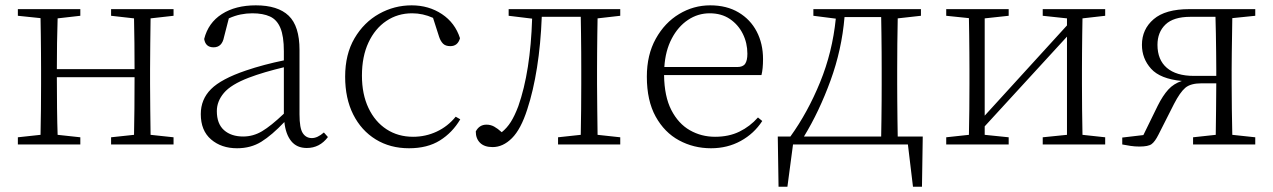

<svg xmlns="http://www.w3.org/2000/svg" viewBox="-20 -541 4767 719"><path d="M629.9 -481.9 543.9 -472.2Q543.5 -430.7 542.7 -376.5Q542 -322.3 542 -282.2V-226.1Q542 -185.5 542.7 -131.3Q543.5 -77.1 543.9 -36.1L629.9 -26.9V0H396V-26.9L481.9 -36.1Q482.9 -77.1 483.4 -135.7Q483.9 -194.3 483.9 -252H192.9Q192.9 -194.3 193.6 -135.7Q194.3 -77.1 195.8 -36.1L280.8 -26.9V0H46.9V-26.9L131.8 -36.1Q132.8 -77.1 133.3 -131.3Q133.8 -185.5 133.8 -226.1V-282.2Q133.8 -309.1 133.5 -343Q133.3 -377 132.8 -411.1Q132.3 -445.3 131.8 -473.1L46.9 -481.9V-506.8H280.8V-481.9L195.8 -472.2Q194.3 -432.1 193.6 -379.2Q192.9 -326.2 192.9 -282.2H483.9Q483.9 -326.2 483.4 -379.2Q482.9 -432.1 481.9 -472.2L396 -481.9V-506.8H629.9Z M1043 -115.2V-289.1Q1008.3 -280.8 973.9 -270.8Q939.5 -260.7 911.6 -250Q845.2 -224.6 818.6 -193.1Q792 -161.6 792 -125Q792 -77.6 818.8 -53.7Q845.7 -29.8 890.6 -29.8Q928.2 -29.8 961.4 -49.6Q994.6 -69.3 1043 -115.2ZM1192.9 -44.9 1208 -27.8Q1177.2 13.2 1128.9 13.2Q1091.3 13.2 1070.6 -12.5Q1049.8 -38.1 1044.9 -84Q998 -34.7 958.7 -10.3Q919.4 14.2 867.7 14.2Q809.1 14.2 770.5 -18.8Q731.9 -51.8 731.9 -113.8Q731.9 -168.9 770.3 -207.3Q808.6 -245.6 900.9 -276.9Q933.6 -288.1 970.5 -297.9Q1007.3 -307.6 1043 -314.9V-349.1Q1043 -405.3 1030 -436.3Q1017.1 -467.3 991 -479.2Q964.8 -491.2 924.8 -491.2Q902.8 -491.2 881.1 -486.8Q859.4 -482.4 836.9 -472.2L818.8 -401.9Q811.5 -363.8 779.8 -363.8Q749.5 -363.8 744.6 -395Q759.8 -455.6 810.8 -488.3Q861.8 -521 938 -521Q1020.5 -521 1061 -482.2Q1101.6 -443.4 1101.6 -354V-112.8Q1101.6 -61 1113.8 -42.5Q1126 -23.9 1147.9 -23.9Q1168.9 -23.9 1192.9 -44.9Z M1686.5 -104 1703.6 -94.2Q1674.3 -44.4 1627.4 -15.1Q1580.6 14.2 1511.7 14.2Q1440.9 14.2 1387 -19Q1333 -52.2 1302.7 -112.3Q1272.5 -172.4 1272.5 -253.9Q1272.5 -337.9 1307.6 -397.7Q1342.8 -457.5 1399.7 -489.3Q1456.5 -521 1521.5 -521Q1585.4 -521 1634.8 -488.3Q1684.1 -455.6 1702.6 -397.9Q1694.3 -368.2 1666.5 -368.2Q1648.4 -368.2 1639.2 -377.4Q1629.9 -386.7 1624.5 -402.8L1601.6 -474.1Q1563.5 -491.2 1523.4 -491.2Q1469.2 -491.2 1426.8 -462.6Q1384.3 -434.1 1359.9 -381.8Q1335.4 -329.6 1335.4 -257.8Q1335.4 -188 1359.9 -136.5Q1384.3 -85 1427.5 -56.9Q1470.7 -28.8 1526.9 -28.8Q1573.7 -28.8 1615.2 -48.1Q1656.7 -67.4 1686.5 -104Z M2302.7 -481.9 2217.8 -472.2Q2217.3 -444.8 2216.8 -410.9Q2216.3 -377 2216.1 -343Q2215.8 -309.1 2215.8 -282.2V-226.1Q2215.8 -185.5 2216.6 -131.3Q2217.3 -77.1 2217.8 -36.1L2302.7 -26.9V0H2069.8V-26.9L2154.8 -36.1Q2155.8 -77.1 2156.2 -131.3Q2156.7 -185.5 2156.7 -226.1V-282.2Q2156.7 -310.1 2156.5 -345.2Q2156.2 -380.4 2155.8 -415.5Q2155.3 -450.7 2154.8 -478H2008.8Q2004.9 -376 1991 -288.1Q1977.1 -200.2 1954.6 -131.8Q1930.7 -57.1 1897.2 -23.7Q1863.8 9.8 1824.7 9.8Q1793.9 9.8 1777.8 -6.1Q1761.7 -22 1761.7 -48.8Q1774.9 -74.2 1801.8 -74.2Q1817.4 -74.2 1830.6 -66.9Q1843.8 -59.6 1858.9 -45.9Q1878.4 -61.5 1892.8 -84.2Q1907.2 -106.9 1920.9 -143.1Q1943.8 -208 1956.8 -291Q1969.7 -374 1972.7 -471.2L1884.8 -481.9V-506.8H2302.7Z M2467.8 -290H2740.7Q2762.2 -290 2770.5 -302.2Q2778.8 -314.5 2778.8 -339.8Q2778.8 -379.9 2761.7 -414.3Q2744.6 -448.7 2713.1 -470Q2681.6 -491.2 2637.7 -491.2Q2593.3 -491.2 2556.2 -466.3Q2519 -441.4 2495.4 -396.2Q2471.7 -351.1 2467.8 -290ZM2831.5 -259.8H2466.8Q2467.8 -179.7 2494.1 -128.7Q2520.5 -77.6 2563.5 -53.2Q2606.4 -28.8 2657.7 -28.8Q2709.5 -28.8 2749 -48.1Q2788.6 -67.4 2818.4 -101.1L2834.5 -87.9Q2803.7 -40.5 2753.9 -13.2Q2704.1 14.2 2642.6 14.2Q2577.6 14.2 2522.9 -15.4Q2468.3 -44.9 2435.3 -104.5Q2402.3 -164.1 2402.3 -253.9Q2402.3 -335.9 2435.8 -396Q2469.2 -456.1 2523.2 -488.5Q2577.1 -521 2639.6 -521Q2701.2 -521 2745.6 -494.6Q2790 -468.3 2813.7 -422.9Q2837.4 -377.4 2837.4 -319.8Q2837.4 -282.7 2831.5 -259.8Z M2990.7 -29.8H3279.8Q3280.3 -57.6 3280.8 -92.5Q3281.2 -127.4 3281.5 -162.8Q3281.7 -198.2 3281.7 -226.1V-282.2Q3281.7 -309.6 3281.5 -344.5Q3281.2 -379.4 3280.8 -414.6Q3280.3 -449.7 3279.8 -477.1H3142.6Q3132.3 -355 3090.1 -239.3Q3047.9 -123.5 2990.7 -29.8ZM3341.8 -29.8H3435.5L3432.6 158.2H3398.9L3379.9 0H2949.7L2928.7 158.2H2895.5L2892.6 -29.8H2939.9Q3004.9 -120.1 3051 -232.9Q3097.2 -345.7 3109.9 -471.2L3025.9 -481.9V-506.8H3428.7V-481.9L3341.8 -472.2Q3340.8 -430.7 3340.3 -376.5Q3339.8 -322.3 3339.8 -282.2V-226.1Q3339.8 -198.2 3340.1 -162.8Q3340.3 -127.4 3340.8 -92.5Q3341.3 -57.6 3341.8 -29.8Z M4118.7 -481.9 4033.7 -472.2Q4033.2 -444.8 4032.7 -410.9Q4032.2 -377 4032 -343Q4031.7 -309.1 4031.7 -282.2V-226.1Q4031.7 -185.5 4032.2 -131.3Q4032.7 -77.1 4033.7 -36.1L4118.7 -26.9V0H3884.8V-26.9L3975.6 -36.1V-403.8L3667.5 -67.9V-36.1L3757.3 -26.9V0H3523.4V-26.9L3608.4 -36.1Q3609.4 -77.1 3609.9 -131.3Q3610.4 -185.5 3610.4 -226.1V-282.2Q3610.4 -309.1 3610.1 -343Q3609.9 -377 3609.4 -411.1Q3608.9 -445.3 3608.4 -473.1L3523.4 -481.9V-506.8H3757.3V-481.9L3667.5 -472.2V-107.9L3975.6 -445.8V-472.2L3884.8 -481.9V-506.8H4118.7Z M4450.7 -256.8H4534.7V-282.2Q4534.7 -310.1 4534.2 -345.2Q4533.7 -380.4 4533.2 -415.5Q4532.7 -450.7 4531.7 -478H4437.5Q4374.5 -478 4344.5 -449.2Q4314.5 -420.4 4314.5 -373Q4314.5 -316.9 4349.6 -286.9Q4384.8 -256.8 4450.7 -256.8ZM4680.7 -481.9 4594.7 -473.1Q4594.2 -445.3 4593.8 -411.1Q4593.3 -377 4592.8 -343Q4592.3 -309.1 4592.3 -282.2V-226.1Q4592.3 -185.5 4593 -131.3Q4593.8 -77.1 4594.7 -36.1L4680.7 -26.9V0H4447.8V-26.9L4532.7 -36.1Q4533.2 -75.7 4533.9 -129.4Q4534.7 -183.1 4534.7 -229H4479.5Q4438.5 -229 4418.7 -212.2Q4398.9 -195.3 4376.5 -151.9L4318.4 -37.1Q4305.2 -10.7 4292.7 -1.5Q4280.3 7.8 4246.6 7.8Q4230 7.8 4213.9 5.4Q4197.8 2.9 4182.6 0V-25.9L4261.7 -35.2L4315.4 -145Q4334.5 -183.1 4355 -205.6Q4375.5 -228 4405.8 -237.8Q4324.7 -245.6 4290.5 -283.7Q4256.3 -321.8 4256.3 -373Q4256.3 -431.6 4300.3 -469.2Q4344.2 -506.8 4433.6 -506.8H4680.7Z"/></svg>

Font: Source Han Serif CN ExtraLight
Style: Regular
Weight: 250
Designer: Ryoko NISHIZUKA  (kana & ideographs); Frank Grießhammer (Latin, Greek & Cyrillic); Wenlong ZHANG  (bopomofo); Sandoll Co
Foundry: Adobe Systems Incorporated
Version: Version 1.001;PS 1.001;hotconv 16.6.54;makeotf.lib2.5.65590